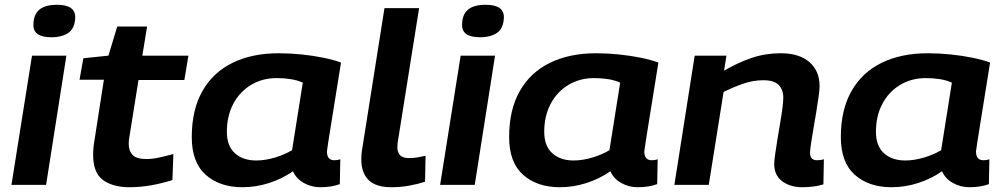

<svg xmlns="http://www.w3.org/2000/svg" viewBox="-20 -774 4205 804"><path d="M219 -754Q295 -754 295 -702Q294 -656 267 -637Q240 -618 195 -618Q119 -618 120 -670Q120 -712 144 -733Q168 -754 219 -754ZM28 0 114 -541H258L173 0Z M706 -129 702 -20Q654 -5 610 2.5Q566 10 522 10Q453 10 411.5 -20Q370 -50 370 -126Q370 -157 377 -195L415 -440H313L329 -530L434 -541L471 -663H596L576 -541H769L752 -439H560L522 -202Q519 -187 519 -172Q519 -142 535.5 -125Q552 -108 592 -108Q617 -108 645 -114Q673 -120 706 -129Z M1321 10Q1284 10 1252 -8Q1220 -26 1207 -57Q1163 -26 1108 -8Q1053 10 995 10Q900 10 841.5 -42Q783 -94 783 -200Q783 -314 827.5 -392.5Q872 -471 954 -511Q1036 -551 1147 -551Q1194 -551 1243 -546Q1292 -541 1335.5 -532Q1379 -523 1408 -512Q1387 -381 1374 -300.5Q1361 -220 1355 -182Q1349 -144 1349 -140Q1349 -103 1380 -103Q1394 -103 1405 -107L1403 -3Q1369 10 1321 10ZM1203 -145 1248 -428Q1226 -438 1198 -442.5Q1170 -447 1139 -447Q1078 -447 1030.5 -418Q983 -389 956.5 -338.5Q930 -288 930 -222Q930 -163 963.5 -132.5Q997 -102 1053 -102Q1090 -102 1130.5 -114Q1171 -126 1203 -145Z M1590 -740H1735L1648 -194Q1646 -185 1645 -175.5Q1644 -166 1644 -156Q1644 -138 1654.5 -125Q1665 -112 1693 -112Q1709 -112 1725 -114.5Q1741 -117 1762 -122L1760 -13Q1729 -3 1693 3.5Q1657 10 1619 10Q1554 10 1523.5 -20Q1493 -50 1493 -107Q1493 -123 1495 -139.5Q1497 -156 1500 -171Z M2014 -754Q2090 -754 2090 -702Q2089 -656 2062 -637Q2035 -618 1990 -618Q1914 -618 1915 -670Q1915 -712 1939 -733Q1963 -754 2014 -754ZM1823 0 1909 -541H2053L1968 0Z M2650 10Q2613 10 2581 -8Q2549 -26 2536 -57Q2492 -26 2437 -8Q2382 10 2324 10Q2229 10 2170.5 -42Q2112 -94 2112 -200Q2112 -314 2156.5 -392.5Q2201 -471 2283 -511Q2365 -551 2476 -551Q2523 -551 2572 -546Q2621 -541 2664.5 -532Q2708 -523 2737 -512Q2716 -381 2703 -300.5Q2690 -220 2684 -182Q2678 -144 2678 -140Q2678 -103 2709 -103Q2723 -103 2734 -107L2732 -3Q2698 10 2650 10ZM2532 -145 2577 -428Q2555 -438 2527 -442.5Q2499 -447 2468 -447Q2407 -447 2359.5 -418Q2312 -389 2285.5 -338.5Q2259 -288 2259 -222Q2259 -163 2292.5 -132.5Q2326 -102 2382 -102Q2419 -102 2459.5 -114Q2500 -126 2532 -145Z M2889 -541H3022L3012 -478Q3070 -512 3127.5 -531.5Q3185 -551 3249 -551Q3327 -551 3369.5 -514Q3412 -477 3412 -413Q3412 -399 3408 -369.5Q3404 -340 3398 -304.5Q3392 -269 3386 -234Q3380 -199 3376 -172Q3372 -145 3372 -134Q3372 -103 3402 -103Q3417 -103 3430 -107L3428 -2Q3410 4 3386 7Q3362 10 3340 10Q3289 10 3255.5 -15Q3222 -40 3222 -87Q3222 -101 3226 -128.5Q3230 -156 3235.5 -190.5Q3241 -225 3247 -259.5Q3253 -294 3256.5 -322Q3260 -350 3260 -365Q3260 -399 3240.5 -418.5Q3221 -438 3177 -438Q3134 -438 3093.5 -424Q3053 -410 3010 -389L2948 0H2804Z M4039 10Q4002 10 3970 -8Q3938 -26 3925 -57Q3881 -26 3826 -8Q3771 10 3713 10Q3618 10 3559.5 -42Q3501 -94 3501 -200Q3501 -314 3545.5 -392.5Q3590 -471 3672 -511Q3754 -551 3865 -551Q3912 -551 3961 -546Q4010 -541 4053.5 -532Q4097 -523 4126 -512Q4105 -381 4092 -300.5Q4079 -220 4073 -182Q4067 -144 4067 -140Q4067 -103 4098 -103Q4112 -103 4123 -107L4121 -3Q4087 10 4039 10ZM3921 -145 3966 -428Q3944 -438 3916 -442.5Q3888 -447 3857 -447Q3796 -447 3748.5 -418Q3701 -389 3674.5 -338.5Q3648 -288 3648 -222Q3648 -163 3681.5 -132.5Q3715 -102 3771 -102Q3808 -102 3848.5 -114Q3889 -126 3921 -145Z"/></svg>

Font: Georama Extended SemiBold
Style: Italic
Weight: 600
Width: 7
Italic angle: -9°
Designer: Jean-Baptiste Levee
Foundry: Production Type
Version: Version 1.000